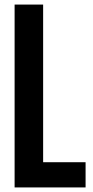

<svg xmlns="http://www.w3.org/2000/svg" viewBox="-20 -820 408 840"><path d="M43.9 0V-800H168.7V-110.3H354.4V0Z"/></svg>

Font: Big Shoulders Display SC Thin
Style: Regular
Weight: 100
Designer: Patric King
Foundry: XO Type Co
Version: Version 2.002